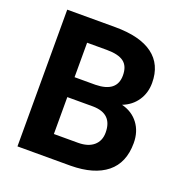

<svg xmlns="http://www.w3.org/2000/svg" viewBox="-128 -824 894 938"><g transform="rotate(20 319.0 -355.5)"><path d="M63.5 0V-710.9H312.5Q441.9 -710.9 508.8 -661.4Q575.7 -611.8 575.7 -516.1Q575.7 -463.9 548.8 -424.1Q522 -384.3 474.1 -365.7Q528.8 -352.1 560.3 -310.5Q591.8 -269 591.8 -209Q591.8 -106.4 526.4 -53.7Q460.9 -1 339.8 0ZM210 -309.6V-117.7H335.4Q387.2 -117.7 416.3 -142.3Q445.3 -167 445.3 -210.4Q445.3 -308.1 344.2 -309.6ZM210 -413.1H318.4Q429.2 -415 429.2 -501.5Q429.2 -549.8 401.1 -571Q373 -592.3 312.5 -592.3H210Z"/></g></svg>

Font: RobotoDraft
Style: Bold
Weight: 700
Version: Version 2.001150; 2014